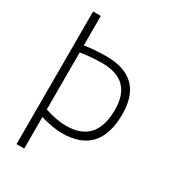

<svg xmlns="http://www.w3.org/2000/svg" viewBox="-210 -810 995 1108"><g transform="rotate(30 287.5 -256.0)"><path d="M129.4 -75.2Q207 -48.8 272.5 -48.8Q471.2 -48.8 471.2 -270Q471.2 -466.8 273.4 -466.8Q205.1 -466.8 129.4 -455.1ZM129.4 -502Q196.3 -512.7 274.4 -512.7Q521 -512.7 521 -269Q521 0 272.9 0Q211.4 0 129.4 -24.4V185.5H78.1V-698.2H129.4Z"/></g></svg>

Font: Voltera Light
Style: Light
Weight: 300
Designer: Bernd Montag
Version: Version 1.301